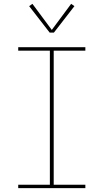

<svg xmlns="http://www.w3.org/2000/svg" viewBox="-20 -981 540 1001"><path d="M75 0V-18H240V-717H75V-735H425V-717H260V-18H425V0ZM239 -811 132 -949 149 -961 250 -825 351 -961 368 -949 261 -811Z"/></svg>

Font: Iosevka SS04 Thin
Style: Regular
Weight: 100
Monospace: yes
Designer: Belleve Invis
Foundry: Belleve Invis
Version: Version 19.0.0; ttfautohint (v1.8.4)